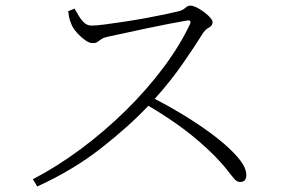

<svg xmlns="http://www.w3.org/2000/svg" viewBox="-20 -696 1040 690"><path d="M225.1 -655.8 248 -665Q254.9 -653.8 262.9 -639.6Q271 -625.5 282.2 -614.7Q293.5 -604 310.1 -604Q324.7 -604 355.2 -607.9Q385.7 -611.8 424.3 -617.7Q462.9 -623.5 502 -630.6Q541 -637.7 573.2 -644.5Q605.5 -651.4 623 -655.8Q637.2 -659.7 646 -667.7Q654.8 -675.8 664.1 -675.8Q676.3 -675.8 695.3 -664.6Q714.4 -653.3 729.2 -639.2Q744.1 -625 744.1 -616.2Q744.1 -604 730.5 -596.7Q716.8 -589.4 707 -573.2Q682.1 -532.7 637.5 -468.3Q592.8 -403.8 536.1 -340.8Q595.7 -310.1 654.1 -273.7Q712.4 -237.3 760 -200Q807.6 -162.6 836.4 -128.4Q865.2 -94.2 865.2 -66.9Q865.2 -42 842.8 -42Q832 -42 822.5 -52.7Q813 -63.5 796.6 -84.7Q780.3 -106 750 -137.2Q692.9 -193.4 635.3 -235.8Q577.6 -278.3 513.2 -315.9Q443.4 -241.7 342.5 -162.8Q241.7 -84 113.8 -25.9L98.1 -51.8Q186 -97.7 271.2 -161.1Q356.4 -224.6 431.9 -298.8Q507.3 -373 566.9 -452.6Q626.5 -532.2 663.1 -609.9Q669.4 -625.5 650.9 -622.1Q619.6 -616.7 579.6 -608.9Q539.6 -601.1 498.5 -592.3Q457.5 -583.5 422.9 -575.9Q388.2 -568.4 367.2 -564Q351.6 -560.5 344 -555.2Q336.4 -549.8 330.3 -545.4Q324.2 -541 313 -541Q301.3 -541 286.9 -551Q272.5 -561 259.8 -574.7Q247.1 -588.4 241.2 -599.1Q237.3 -606 232.2 -620.4Q227.1 -634.8 225.1 -655.8Z"/></svg>

Font: Source Han Serif CN ExtraLight
Style: Regular
Weight: 250
Designer: Ryoko NISHIZUKA  (kana & ideographs); Frank Grießhammer (Latin, Greek & Cyrillic); Wenlong ZHANG  (bopomofo); Sandoll Co
Foundry: Adobe Systems Incorporated
Version: Version 1.001;PS 1.001;hotconv 16.6.54;makeotf.lib2.5.65590